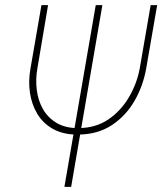

<svg xmlns="http://www.w3.org/2000/svg" viewBox="-20 -731 635 751"><path d="M569.3 -710.9H594.7L551.8 -462.9Q539.6 -394.5 506.1 -336.4Q472.7 -278.3 418 -241.9Q363.3 -205.6 287.6 -204.6H279.8Q225.1 -205.1 186.5 -227.1Q147.9 -249 126 -285.6Q104 -322.3 97.2 -367.9Q90.3 -413.6 99.1 -462.4L142.1 -710.9H168L126 -462.4Q118.7 -420.4 123.8 -379.4Q128.9 -338.4 147.5 -305.2Q166 -272 199.2 -251.5Q232.4 -231 279.3 -230H287.6Q354 -230.5 403.1 -263.4Q452.1 -296.4 483.6 -349.6Q515.1 -402.8 526.4 -462.4ZM380.4 -710.9 258.3 0H231.9L354.5 -710.9Z"/></svg>

Font: Roboto Condensed Thin
Style: Italic
Weight: 250
Italic angle: -12°
Designer: Christian Robertson
Foundry: Google
Version: Version 3.008; 2023